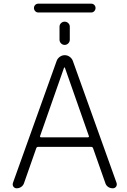

<svg xmlns="http://www.w3.org/2000/svg" viewBox="-20 -1057 691 1041"><path d="M484.4 -253.9Q481.4 -260.7 474.6 -260.7H186.5Q179.7 -260.7 176.8 -253.9L110.4 -64.5Q106.4 -51.8 95.2 -43.9Q84 -36.1 70.3 -36.1Q59.6 -36.1 52.7 -44.9Q48.8 -50.8 48.8 -56.6Q48.8 -60.5 49.8 -64.5L287.1 -726.6Q292 -740.2 304.2 -749Q316.4 -757.8 331.1 -757.8Q345.7 -757.8 357.9 -749Q370.1 -740.2 375 -726.6L612.3 -64.5Q613.3 -60.5 613.3 -57.6Q613.3 -50.8 609.4 -44.9Q602.5 -36.1 591.8 -36.1Q577.1 -36.1 565.9 -43.9Q554.7 -51.8 550.8 -65.4ZM187.5 -989.3Q177.7 -989.3 170.9 -996.6Q164.1 -1003.9 164.1 -1013.7Q164.1 -1023.4 170.9 -1030.3Q177.7 -1037.1 187.5 -1037.1H474.6Q484.4 -1037.1 491.2 -1030.3Q498 -1023.4 498 -1013.7Q498 -1003.9 491.2 -996.6Q484.4 -989.3 474.6 -989.3ZM302.7 -841.8V-912.1Q302.7 -923.8 311 -931.6Q319.3 -939.5 330.6 -939.5Q341.8 -939.5 350.1 -931.6Q358.4 -923.8 358.4 -912.1V-841.8Q358.4 -830.1 350.1 -821.8Q341.8 -813.5 330.6 -813.5Q319.3 -813.5 311 -821.8Q302.7 -830.1 302.7 -841.8ZM332 -689.5Q331.1 -691.4 329.6 -691.4Q328.1 -691.4 327.1 -689.5L197.3 -319.3Q196.3 -316.4 197.8 -314.5Q199.2 -312.5 202.1 -312.5H457Q460 -312.5 461.4 -314.5Q462.9 -316.4 461.9 -319.3Z"/></svg>

Font: irohamaru Light
Style: Regular
Weight: 200
Designer: [Source Han Sans]
Ryoko NISHIZUKA  (kana & ideographs); Paul D. Hunt (Latin, Greek & Cyrillic); Wenlong ZHANG  (bopomofo
Version: Version 1.01